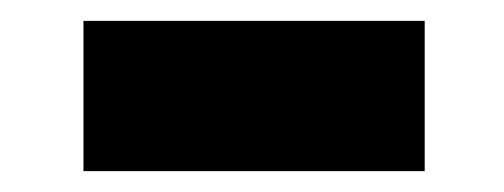

<svg xmlns="http://www.w3.org/2000/svg" viewBox="-20 -727 483 184"><path d="M60 -707H387V-563H60Z"/></svg>

Font: Cairo Black
Style: Regular
Weight: 900
Designer: Mohamed Gaber, Accademia di Belle Arti di Urbino and others
Foundry: Kief Type Foundry, Accademia di Belle Arti di Urbino and others
Version: Version 3.011